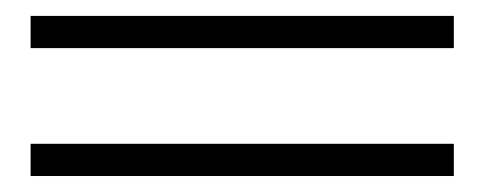

<svg xmlns="http://www.w3.org/2000/svg" viewBox="-20 -451 604 239"><path d="M18.1 -431.2H544.9V-391.1H18.1ZM18.1 -272H544.9V-231.9H18.1Z"/></svg>

Font: Jameel Khushkhat-L
Style: Regular
Weight: 400
Version: Version 3.5